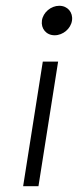

<svg xmlns="http://www.w3.org/2000/svg" viewBox="-20 -664 270 664"><path d="M125 -593C121 -565 140 -542 169 -542C198 -542 225 -565 229 -593C233 -621 214 -644 185 -644C156 -644 129 -621 125 -593ZM60 -20H113L181 -451H128Z"/></svg>

Font: Charger Sport
Style: ExLitNrwObl
Weight: 200
Designer: Jasper
Foundry: Cannot Into Space Fonts
Version: Version 1.1